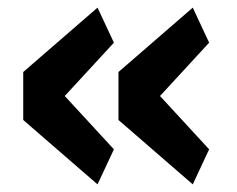

<svg xmlns="http://www.w3.org/2000/svg" viewBox="-20 -537 622 504"><path d="M279 -145 236 -53 41 -222V-348L236 -517L279 -425L150 -285ZM529 -145 486 -53 291 -222V-348L486 -517L529 -425L400 -285Z"/></svg>

Font: IBM Plex Sans JP
Style: Bold
Weight: 700
Designer: Mike Abbink; Paul van der Laan; Pieter van Rosmalen; Wujin Sim; Yejin Wi; Jinhee Kim; Boomi Park; Yona Kim; Kichan Ma
Foundry: Sandoll Inc.
Version: Version 1.001